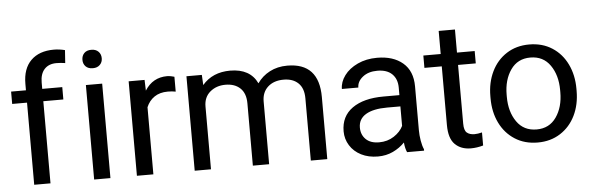

<svg xmlns="http://www.w3.org/2000/svg" viewBox="-48 -900 3293 1069"><g transform="rotate(-5 1598.0 -365.0)"><path d="M22 -459V-528H105V-564Q105 -649 151 -694.5Q197 -740 279 -740Q309 -740 341 -732L336 -660Q310 -664 287 -664Q244 -664 220 -638Q196 -612 196 -564V-528H308V-459H196V0H105V-459Z M487 -721Q512 -721 526.5 -706.5Q541 -692 541 -669Q541 -647 526.5 -632.5Q512 -618 487 -618Q461 -618 447 -632.5Q433 -647 433 -669Q433 -692 447 -706.5Q461 -721 487 -721ZM440 -528H531V0H440Z M679 -528H768L770 -468Q814 -538 895 -538Q904 -538 917 -535.5Q930 -533 935 -531V-448Q915 -452 891 -452Q846 -452 816 -431.5Q786 -411 771 -375V0H679Z M1002 -528H1088L1091 -471Q1148 -538 1247 -538Q1358 -538 1398 -454Q1425 -493 1468 -515.5Q1511 -538 1566 -538Q1743 -538 1743 -347V0H1651V-348Q1651 -404 1621 -433Q1591 -462 1539 -462Q1484 -462 1451 -432Q1418 -402 1418 -351V0H1327V-348Q1327 -404 1296.5 -433Q1266 -462 1214 -462Q1163 -462 1128 -432.5Q1093 -403 1093 -351V0H1002Z M2063 -466Q2013 -466 1981.5 -441Q1950 -416 1950 -382H1858Q1858 -421 1884.5 -457Q1911 -493 1959 -515.5Q2007 -538 2068 -538Q2158 -538 2211.5 -492.5Q2265 -447 2265 -361V-115Q2265 -88 2270 -58Q2275 -28 2284 -8V0H2189Q2179 -21 2176 -55Q2148 -26 2110 -8Q2072 10 2026 10Q1973 10 1932.5 -10.5Q1892 -31 1869.5 -67Q1847 -103 1847 -146Q1847 -230 1910.5 -275Q1974 -320 2085 -320H2174V-362Q2174 -410 2145.5 -438Q2117 -466 2063 -466ZM2174 -148V-257H2100Q2022 -257 1980.5 -232Q1939 -207 1939 -159Q1939 -119 1965 -93.5Q1991 -68 2039 -68Q2086 -68 2122 -91.5Q2158 -115 2174 -148Z M2572 -67Q2590 -67 2614 -73V0Q2579 10 2545 10Q2490 10 2456.5 -23Q2423 -56 2423 -131V-459H2326V-528H2423V-657H2514V-528H2613V-459H2514V-131Q2514 -93 2529.5 -80Q2545 -67 2572 -67Z M2918 -538Q2991 -538 3045.5 -503Q3100 -468 3129.5 -407Q3159 -346 3159 -270V-258Q3159 -181 3129.5 -120.5Q3100 -60 3045.5 -25Q2991 10 2919 10Q2846 10 2791.5 -25Q2737 -60 2707.5 -120.5Q2678 -181 2678 -258V-270Q2678 -346 2707.5 -407Q2737 -468 2791.5 -503Q2846 -538 2918 -538ZM2919 -63Q2990 -63 3029 -119Q3068 -175 3068 -258V-270Q3068 -353 3029 -409Q2990 -465 2918 -465Q2847 -465 2808 -409Q2769 -353 2769 -270V-258Q2769 -175 2808 -119Q2847 -63 2919 -63Z"/></g></svg>

Font: Freesentation 5 Medium
Style: Regular
Weight: 500
Designer: glyphs from Roboto by Christian Robertson / Hangul glyphs from Noto Sans CJK(Source Han Sans) by Jang Soo-young and Kang
Foundry: PT&
Version: Version 2.001